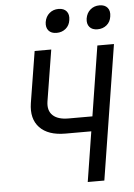

<svg xmlns="http://www.w3.org/2000/svg" viewBox="-62 -991 723 1037"><g transform="rotate(-5 300.0 -472.5)"><path d="M371 0 414 -271H274Q180 -271 134.5 -319Q89 -367 102 -451L147 -730H237L192 -451Q185 -403 212.5 -377Q240 -351 297 -351H427L487 -730H577L461 0ZM496 -817Q467 -817 452.5 -834Q438 -851 442 -880Q447 -910 467.5 -927.5Q488 -945 517 -945Q546 -945 560.5 -927.5Q575 -910 570 -880Q566 -851 545.5 -834Q525 -817 496 -817ZM274 -817Q245 -817 230.5 -834Q216 -851 220 -880Q225 -910 245.5 -927.5Q266 -945 295 -945Q324 -945 338.5 -927.5Q353 -910 348 -880Q344 -851 323.5 -834Q303 -817 274 -817Z"/></g></svg>

Font: JetBrains Mono NL
Style: Italic
Weight: 400
Italic angle: -9°
Monospace: yes
Designer: Philipp Nurullin, Konstantin Bulenkov
Foundry: JetBrains
Version: Version 2.305; ttfautohint (v1.8.4.7-5d5b)